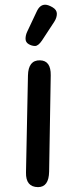

<svg xmlns="http://www.w3.org/2000/svg" viewBox="-20 -766 320 811"><path d="M157.2 -594.7Q141.6 -571.8 127.9 -571.8Q114.3 -571.8 101.1 -579.6Q87.9 -587.4 87.9 -602.3Q87.9 -617.2 94.7 -631.8L134.8 -716.8Q147.9 -746.1 170.9 -746.1Q183.1 -746.1 201.7 -735.4Q220.2 -724.6 220.2 -707.8Q220.2 -690.9 209 -673.8ZM148.9 -511.2Q195.3 -510.3 194.3 -447.8L187.5 -41.5Q186.5 24.4 140.6 24.4Q88.4 23.9 89.8 -37.6L98.1 -447.3Q99.6 -512.2 148.9 -511.2Z"/></svg>

Font: Comic Relief LRS
Style: Regular
Weight: 400
Designer: Jeff Davis
Foundry: Loudifier
Version: Version 1.0